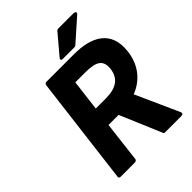

<svg xmlns="http://www.w3.org/2000/svg" viewBox="-237 -954 1088 1088"><g transform="rotate(-45 307.5 -410.0)"><path d="M557 -811C576 -828 551 -832 551 -832H425C422 -832 417 -830 414 -827L316 -711C299 -691 324 -692 324 -692H417C420 -692 423 -693 426 -695ZM279 -548H359C446 -548 482 -526 474 -460C466 -394 421 -361 336 -361H256ZM568 12C591 12 582 -6 582 -6L465 -266C543 -296 601 -361 613 -460C632 -615 524 -666 386 -666H165C160 -666 152 -662 151 -654L70 0C69 5 73 12 81 12H197C202 12 211 8 212 0L241 -244H322L428 6C430 10 433 12 438 12Z"/></g></svg>

Font: Falling Sky
Style: BdObl
Weight: 700
Designer: Paul D. Hunt
Foundry: Adobe Systems Incorporated
Version: Version 1.02